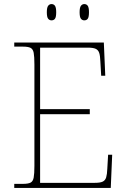

<svg xmlns="http://www.w3.org/2000/svg" viewBox="-20 -923 625 943"><path d="M50 0V-20H93Q118 -20 130 -26Q142 -32 145.5 -51Q149 -70 149 -108V-606Q149 -645 145.5 -663.5Q142 -682 130 -688Q118 -694 93 -694H50V-714H490L497 -551H477L473 -620Q472 -648 467.5 -662.5Q463 -677 450.5 -683Q438 -689 412 -689H177V-387H421V-362H177V-25H446Q472 -25 484.5 -31Q497 -37 501.5 -52Q506 -67 507 -94L511 -163H531L524 0ZM394 -823Q384 -823 377.5 -831Q371 -839 371 -863Q371 -886 377.5 -894.5Q384 -903 394 -903Q405 -903 411 -894.5Q417 -886 417 -863Q417 -839 411 -831Q405 -823 394 -823ZM233 -823Q223 -823 216.5 -831Q210 -839 210 -863Q210 -886 216.5 -894.5Q223 -903 233 -903Q244 -903 250 -894.5Q256 -886 256 -863Q256 -839 250 -831Q244 -823 233 -823Z"/></svg>

Font: Noto Serif Armenian Thin
Style: Regular
Weight: 250
Version: Version 2.007